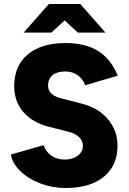

<svg xmlns="http://www.w3.org/2000/svg" viewBox="-20 -927 643 959"><path d="M34 -155 198 -202Q208 -170 236 -150Q264 -130 305 -130Q343 -130 368.5 -149.5Q394 -169 394 -199Q394 -223 375.5 -241.5Q357 -260 322 -269L223 -294Q142 -315 96.5 -367.5Q51 -420 51 -497Q51 -598 118.5 -655Q186 -712 308 -712Q407 -712 471 -671.5Q535 -631 568 -549L405 -501Q397 -529 370.5 -549.5Q344 -570 306 -570Q265 -570 242.5 -551.5Q220 -533 220 -499Q220 -451 289 -435L389 -409Q472 -388 519.5 -331Q567 -274 567 -200Q567 -100 498.5 -44Q430 12 307 12Q241 12 181 -11Q121 -34 81.5 -72.5Q42 -111 34 -155ZM303 -825 236 -764H98L224 -907H381L507 -764H369Z"/></svg>

Font: Oak Sans ExtraBold
Style: Regular
Weight: 800
Designer: Erik Kennedy, Walven
Foundry: Erik Kennedy, Walven
Version: Version 1.000